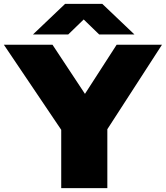

<svg xmlns="http://www.w3.org/2000/svg" viewBox="-50 -971 856 991"><path d="M266 0V-301L-30 -740H221L388.5 -486.5L552 -740H786L504 -304V0ZM120 -793 286 -951H478L644 -793H462L382 -870.5L302 -793Z"/></svg>

Font: Encode Sans Exp Black
Style: Regular
Weight: 900
Width: 7
Designer: Multiple Designers
Foundry: Impallari Type
Version: Version 3.002; ttfautohint (v1.8.3) -l 8 -r 50 -G 200 -x 14 